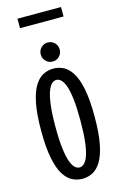

<svg xmlns="http://www.w3.org/2000/svg" viewBox="-156 -1131 763 1207"><g transform="rotate(-15 225.0 -528.0)"><path d="M224.6 11Q190.3 11 158.9 -4.5Q127.6 -20 103.1 -59Q78.6 -98 64.4 -168.3Q50.1 -238.6 50.1 -348Q50.1 -457.1 64.4 -527.1Q78.6 -597 103.1 -636Q127.6 -675 158.9 -690.5Q190.3 -706 224.6 -706Q258.6 -706 289.7 -690.5Q320.8 -675 345.3 -636Q369.8 -597 383.9 -527.1Q398 -457.1 398 -348Q398 -238.6 383.9 -168.3Q369.8 -98 345.3 -59Q320.8 -20 289.7 -4.5Q258.6 11 224.6 11ZM224.6 -62.7Q240 -62.7 254.4 -75.7Q268.7 -88.6 280.4 -120.3Q292 -152 298.6 -207.5Q305.3 -263.1 305.3 -348Q305.3 -432.6 298.6 -487.9Q292 -543.2 280.4 -574.8Q268.7 -606.4 254.4 -619.3Q240 -632.3 224.6 -632.3Q209.1 -632.3 194.6 -619.3Q180.1 -606.4 168.6 -574.8Q157.1 -543.2 150.2 -487.9Q143.3 -432.6 143.3 -348Q143.3 -263.1 150.2 -207.5Q157.1 -152 168.6 -120.3Q180.1 -88.6 194.6 -75.7Q209.1 -62.7 224.6 -62.7ZM233.4 -749.6Q207.9 -749.6 189.8 -767.7Q171.7 -785.8 171.7 -811.3Q171.7 -837.6 189.8 -855.5Q207.9 -873.5 233.3 -873.5Q259.5 -873.5 277.3 -855.5Q295.1 -837.6 295.1 -811.3Q295.1 -785.8 277.3 -767.7Q259.5 -749.6 233.4 -749.6ZM88.7 -1067.1H372.1V-1005.4H88.7Z"/></g></svg>

Font: League Mono Thin Condensed
Style: Regular
Weight: 100
Width: 1
Designer: Tyler Finck
Foundry: The League of Moveable Type / Tyler Finck
Version: Version 2.300;RELEASE